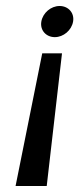

<svg xmlns="http://www.w3.org/2000/svg" viewBox="-20 -621 265 641"><path d="M118 -549C113 -520 134 -497 163 -497C192 -497 219 -520 224 -549C229 -578 208 -601 179 -601C150 -601 123 -578 118 -549ZM32 0H136L187 -443H121Z"/></svg>

Font: Charger Sport
Style: NrwObl
Weight: 400
Designer: Jasper
Foundry: Cannot Into Space Fonts
Version: Version 1.1